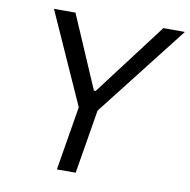

<svg xmlns="http://www.w3.org/2000/svg" viewBox="-81 -807 876 886"><g transform="rotate(10 357.0 -363.5)"><path d="M100.9 -727.3 292.6 -299.7 242.9 0H331L380.7 -299.7L714.5 -727.3H613.6L356.5 -387.8H348L201.7 -727.3Z"/></g></svg>

Font: Magic Ui Pro
Style: Italic
Weight: 400
Italic angle: -9.39999°
Designer: Stefan Endress, Andreas Faust
Version: Version 1.000;FEAKit 1.0